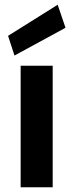

<svg xmlns="http://www.w3.org/2000/svg" viewBox="-20 -789 310 809"><path d="M67 0V-512H202V0ZM41 -555 14 -638 223 -769 256 -672Z"/></svg>

Font: DM Sans 12pt
Style: Bold
Weight: 700
Version: Version 4.004;gftools[0.9.30]